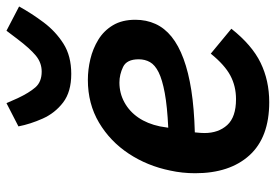

<svg xmlns="http://www.w3.org/2000/svg" viewBox="-146 -672 831 578"><g transform="rotate(-90 269.0 -383.5)"><path d="M250 12Q144 12 90 -47.5Q36 -107 36 -211Q36 -230 38 -249Q40 -268 44 -286Q58 -355 95 -411Q132 -467 188.5 -500.5Q245 -534 317 -534Q348 -534 379.5 -526.5Q411 -519 438 -502.5Q465 -486 481.5 -458.5Q498 -431 498 -391Q498 -358 485.5 -330.5Q473 -303 447 -282Q421 -261 380.5 -246Q340 -231 285.5 -222.5Q231 -214 159 -212Q158 -203 157.5 -195.5Q157 -188 157 -183Q157 -141 181 -114.5Q205 -88 259 -88Q298 -88 330 -105Q362 -122 396 -164L471 -102Q422 -40 368.5 -14Q315 12 250 12ZM309 -439Q277 -439 249.5 -424Q222 -409 203.5 -382Q185 -355 177 -317L173 -292Q237 -295 277.5 -302.5Q318 -310 340 -321Q362 -332 370.5 -347Q379 -362 379 -381Q379 -417 356 -428Q333 -439 309 -439ZM335 -584Q281 -584 249 -608.5Q217 -633 200.5 -670Q184 -707 177 -743L247 -779L262 -745Q278 -711 294.5 -692Q311 -673 342 -673Q369 -673 390.5 -691Q412 -709 440 -746L465 -779L538 -741Q517 -703 490 -667Q463 -631 426 -607.5Q389 -584 335 -584Z"/></g></svg>

Font: IBM Plex Sans SemiBold
Style: Italic
Weight: 600
Italic angle: -11.31°
Designer: Mike Abbink, Paul van der Laan, Pieter van Rosmalen
Foundry: Bold Monday
Version: Version 3.201